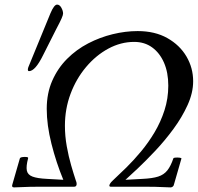

<svg xmlns="http://www.w3.org/2000/svg" viewBox="-20 -811 860 834"><path d="M41 3Q29 3 34 -11L66 -122Q67 -127 76.5 -128.5Q86 -130 95 -129Q104 -128 102 -123Q93 -89 96.5 -70.5Q100 -52 121 -44Q142 -36 184 -34L255 -30Q224 -105 203.5 -186.5Q183 -268 183 -338Q183 -406 207 -460.5Q231 -515 271.5 -555.5Q312 -596 363 -622.5Q414 -649 469.5 -662.5Q525 -676 578 -676Q653 -676 707 -645.5Q761 -615 790 -565.5Q819 -516 819 -458Q819 -408 795 -355Q771 -302 733.5 -251Q696 -200 654.5 -156Q613 -112 578 -79Q543 -46 525 -30L599 -34Q642 -36 667 -44Q692 -52 707 -71Q722 -90 733 -123Q734 -126 743 -126.5Q752 -127 760.5 -126Q769 -125 768 -122L736 -11Q735 -4 730.5 -0.5Q726 3 721 3Q684 1 654 0.5Q624 0 601 0Q566 0 531 0Q496 0 461 0Q455 0 455 -5Q455 -8 458.5 -14Q462 -20 471 -28Q497 -52 529 -83.5Q561 -115 593 -153.5Q625 -192 651.5 -236.5Q678 -281 694.5 -332Q711 -383 711 -439Q711 -496 692.5 -538.5Q674 -581 641 -605Q608 -629 563 -629Q505 -629 451 -600Q397 -571 354 -520Q311 -469 286.5 -403.5Q262 -338 262 -265Q262 -220 270 -175.5Q278 -131 289 -93Q300 -55 309 -28Q311 -23 312 -19.5Q313 -16 313 -12Q313 -7 310.5 -3.5Q308 0 303 0Q268 0 232.5 0Q197 0 162 0Q140 0 109.5 0.5Q79 1 41 3ZM106 -502Q104 -502 102.5 -503.5Q101 -505 101 -509Q101 -511 101.5 -513.5Q102 -516 103 -519L199 -753Q215 -791 228 -791Q239 -791 246.5 -777.5Q254 -764 254 -752Q254 -746 247.5 -731Q241 -716 224 -684L167 -571Q133 -502 106 -502Z"/></svg>

Font: Junicode VF
Style: Italic
Weight: 400
Italic angle: -11°
Designer: Peter S. Baker
Version: Version 2.209